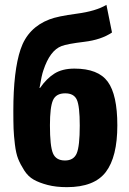

<svg xmlns="http://www.w3.org/2000/svg" viewBox="-20 -760 531 792"><path d="M419 -740 442 -626Q398 -596 327.5 -587.5Q257 -579 234 -570Q186 -552 159 -470Q152 -451 143 -397H145Q172 -436 204.5 -456.5Q237 -477 287 -477Q385 -477 424.5 -423Q464 -369 464 -243Q464 -113 416.5 -50.5Q369 12 256 12Q211 12 176.5 3Q142 -6 119 -19Q96 -32 80 -57Q64 -82 55 -104.5Q46 -127 41.5 -164Q37 -201 36 -229Q35 -257 35 -303Q35 -468 65 -557Q95 -646 184 -680Q217 -693 296.5 -703.5Q376 -714 419 -740ZM249 -375Q211 -375 198.5 -346.5Q186 -318 186 -243Q186 -157 198.5 -127.5Q211 -98 248 -98Q284 -98 296.5 -127.5Q309 -157 309 -242Q309 -322 297 -348.5Q285 -375 249 -375Z"/></svg>

Font: exo2condensed_b
Style: Bold
Weight: 700
Width: 3
Designer: Natanael Gama
Version: Version 1.001;PS 001.001;hotconv 1.0.70;makeotf.lib2.5.58329